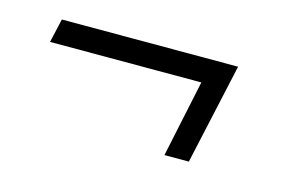

<svg xmlns="http://www.w3.org/2000/svg" viewBox="-41 -353 519 342"><g transform="rotate(15 218.5 -182.0)"><path d="M278 -89 308 -231H29L39 -275H364L323 -89Z"/></g></svg>

Font: Saira UltraCondensed Light
Style: Italic
Weight: 300
Width: 1
Italic angle: -12°
Designer: Hector Gatti with collaboration of the Omnibus-Type team
Foundry: Omnibus-Type
Version: Version 1.101